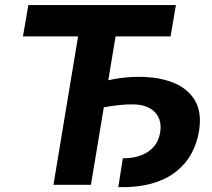

<svg xmlns="http://www.w3.org/2000/svg" viewBox="-20 -748 857 777"><path d="M332.6 -298.2 350.6 -407.4Q391.7 -418.7 440.9 -427.8Q490 -436.9 541.8 -437.1Q622.3 -437.1 681.4 -413.4Q740.6 -389.6 769.2 -340.9Q797.8 -292.1 785.2 -216.4Q777.4 -169.5 755.5 -128.2Q733.6 -86.9 694.8 -55.3Q656 -23.6 597.8 -6.4Q539.6 10.8 458.8 9.4L477 -107.4Q521.1 -107.4 553 -120.2Q584.9 -132.9 604 -156.2Q623 -179.6 628.1 -211.9Q636.5 -263.6 606.2 -294.6Q576 -325.7 515.6 -325.6Q476.5 -325.7 427.4 -318.3Q378.4 -310.9 332.6 -298.2ZM466.2 -711.9 348 0H196.3L314.5 -711.9ZM691.8 -727.5 670.3 -600.8H72.9L94.7 -727.5Z"/></svg>

Font: Inter Tight
Style: Italic
Weight: 400
Italic angle: -9.39999°
Designer: Rasmus Andersson
Foundry: rsms
Version: Version 3.002